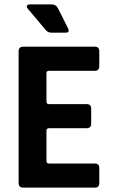

<svg xmlns="http://www.w3.org/2000/svg" viewBox="-20 -856 519 876"><path d="M280 -707H214Q198 -707 188 -720L107 -816Q100 -824 103 -830Q106 -836 117 -836H215Q236 -836 245 -817L290 -728Q300 -707 280 -707ZM413 0H86Q65 0 65 -21V-622Q65 -643 86 -643H413Q433 -643 433 -622V-554Q433 -533 413 -533H204Q192 -533 192 -522V-392Q192 -381 204 -381H375Q396 -381 396 -360V-292Q396 -271 375 -271H204Q192 -271 192 -260V-121Q192 -110 204 -110H413Q433 -110 433 -89V-21Q433 0 413 0Z"/></svg>

Font: Rajdhani
Style: Bold
Weight: 700
Designer: Satya Rajpurohit, Jyotish Sonowal
Foundry: Indian Type Foundry
Version: Version 1.201 February 1, 2022